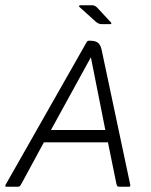

<svg xmlns="http://www.w3.org/2000/svg" viewBox="-55 -711 573 731"><path d="M368 -625Q369 -624 369 -623Q369 -619 364 -619H332Q320 -619 309 -629L247 -685Q247 -685 246.5 -685.5Q246 -686 246 -687Q246 -691 251 -691H296Q306 -691 315 -682ZM112 -169 27 -12Q23 -5 20.5 -2.5Q18 0 10 0H-30Q-35 0 -35 -3Q-35 -4 -34.5 -5Q-34 -6 -34 -7L274 -549Q277 -556 283 -556H288Q308 -556 318 -548Q328 -540 332 -521L441 -7V-5Q441 0 436 0H401Q394 0 392 -2Q390 -4 388 -12L356 -169ZM139 -216H346L291 -493Z"/></svg>

Font: Zain Light
Style: Italic
Weight: 300
Italic angle: -10°
Designer: Zain,Boutros
Foundry: Mobile Telecommunications Company (Zain), 2024
Version: Version 1.51; ttfautohint (v1.8.4)